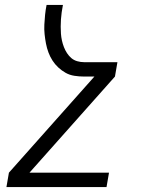

<svg xmlns="http://www.w3.org/2000/svg" viewBox="-20 -540 640 775"><path d="M410 215H6L16 157L361 -231H319Q300 -231 280.5 -234Q261 -237 245 -246Q229 -255 215.5 -267.5Q202 -280 192 -295.5Q182 -311 175.5 -328.5Q169 -346 165.5 -364.5Q162 -383 160 -402Q158 -421 159 -441Q160 -461 162 -480.5Q164 -500 168 -520H234Q231 -505 229 -490.5Q227 -476 226 -461.5Q225 -447 225 -432.5Q225 -418 226 -404Q227 -390 230 -376.5Q233 -363 238 -350Q243 -337 250.5 -325.5Q258 -314 268 -305.5Q278 -297 291.5 -293Q305 -289 320 -289H454L444 -231L99 157H420Z"/></svg>

Font: Iosevka HT Light Extended
Style: Italic
Weight: 300
Width: 7
Italic angle: -9°
Monospace: yes
Designer: Belleve Invis
Foundry: Belleve Invis
Version: Version 32.3.0; ttfautohint (v1.8.4)